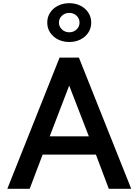

<svg xmlns="http://www.w3.org/2000/svg" viewBox="-20 -1187 871 1207"><path d="M26 0 354.5 -825H476L805 0H664L583 -215H248L166.5 0ZM292.5 -330H538.5L415 -649ZM415.5 -923Q377 -923 345.5 -938.5Q314 -954 295.5 -981.8Q277 -1009.5 277 -1045Q277 -1080.5 295.5 -1108.2Q314 -1136 345.5 -1151.5Q377 -1167 415.5 -1167Q454 -1167 485.2 -1151.5Q516.5 -1136 535 -1108.2Q553.5 -1080.5 553.5 -1045Q553.5 -1009.5 535 -981.8Q516.5 -954 485.2 -938.5Q454 -923 415.5 -923ZM415.5 -984Q442 -984 461 -1001.5Q480 -1019 480 -1045Q480 -1071 461 -1088.5Q442 -1106 415.5 -1106Q389 -1106 369.8 -1088.5Q350.5 -1071 350.5 -1045Q350.5 -1019 369.8 -1001.5Q389 -984 415.5 -984Z"/></svg>

Font: Spartan Thin SemiBold
Style: Regular
Weight: 600
Version: Version 1.004